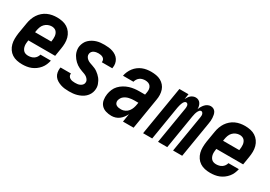

<svg xmlns="http://www.w3.org/2000/svg" viewBox="6 -1144 2488 1769"><g transform="rotate(30 1250.0 -260.0)"><path d="M203 8Q173 8 145 2Q117 -4 94 -19Q71 -34 55.5 -57Q40 -80 33 -107Q26 -134 26.5 -163.5Q27 -193 31 -222L51 -342Q55 -367 64 -392Q73 -417 87.5 -439Q102 -461 122.5 -479Q143 -497 167.5 -508Q192 -519 217 -523.5Q242 -528 267 -528Q297 -528 325.5 -522Q354 -516 377 -501.5Q400 -487 416.5 -464Q433 -441 440.5 -413.5Q448 -386 447.5 -356.5Q447 -327 442 -298L428 -212H143L142 -207Q140 -193 139 -179Q138 -165 140 -151.5Q142 -138 147.5 -126Q153 -114 162 -105Q171 -96 184 -92Q197 -88 211 -88Q226 -88 241 -91.5Q256 -95 269.5 -103.5Q283 -112 292.5 -126Q302 -140 305 -154H416Q411 -131 401.5 -108.5Q392 -86 376 -66.5Q360 -47 339.5 -32Q319 -17 296.5 -8Q274 1 250 4.5Q226 8 203 8ZM159 -308H331L332 -313Q334 -327 335 -340.5Q336 -354 334.5 -367.5Q333 -381 328 -393Q323 -405 314.5 -414Q306 -423 293 -427.5Q280 -432 267 -432Q247 -432 227.5 -424Q208 -416 193.5 -400.5Q179 -385 172 -365.5Q165 -346 162 -327Z M701 8Q678 8 655.5 5.5Q633 3 612 -4Q591 -11 572 -22.5Q553 -34 540.5 -51.5Q528 -69 524 -91.5Q520 -114 523 -137L525 -144H636L635 -142Q633 -128 639.5 -116.5Q646 -105 657.5 -98.5Q669 -92 682.5 -90Q696 -88 709 -88Q722 -88 735 -89.5Q748 -91 760.5 -96.5Q773 -102 782.5 -112Q792 -122 794 -135Q797 -151 789 -165Q781 -179 768.5 -188.5Q756 -198 741 -203.5Q726 -209 711.5 -214Q697 -219 682.5 -226Q668 -233 655.5 -241.5Q643 -250 632 -260.5Q621 -271 611.5 -283Q602 -295 594 -309Q586 -323 581.5 -338Q577 -353 575.5 -369Q574 -385 577 -402Q581 -422 590.5 -441.5Q600 -461 616 -476Q632 -491 651 -501.5Q670 -512 690 -518Q710 -524 730.5 -526Q751 -528 772 -528Q794 -528 816.5 -525.5Q839 -523 859.5 -516Q880 -509 897.5 -497Q915 -485 926.5 -467Q938 -449 942 -427.5Q946 -406 942 -383L941 -376H830V-378Q832 -391 827 -402.5Q822 -414 811.5 -420.5Q801 -427 788.5 -429.5Q776 -432 764 -432Q752 -432 740.5 -430Q729 -428 717.5 -423Q706 -418 698 -408Q690 -398 688 -386Q685 -369 692.5 -355Q700 -341 712.5 -331.5Q725 -322 739.5 -316.5Q754 -311 769.5 -306Q785 -301 799 -294.5Q813 -288 825.5 -279Q838 -270 849.5 -259.5Q861 -249 870.5 -237Q880 -225 887 -211.5Q894 -198 899.5 -183Q905 -168 906 -151.5Q907 -135 904 -118Q901 -98 890 -78Q879 -58 862.5 -43Q846 -28 826 -18Q806 -8 785 -2Q764 4 743 6Q722 8 701 8Z M1152 8Q1121 8 1091.5 -1Q1062 -10 1043 -31.5Q1024 -53 1019 -83.5Q1014 -114 1019 -146Q1023 -172 1034 -198Q1045 -224 1064.5 -244.5Q1084 -265 1108.5 -279.5Q1133 -294 1159.5 -302.5Q1186 -311 1212.5 -314Q1239 -317 1265 -317H1324L1329 -345Q1332 -362 1330 -378.5Q1328 -395 1318.5 -408Q1309 -421 1293.5 -426.5Q1278 -432 1261 -432Q1247 -432 1232 -428.5Q1217 -425 1204.5 -416Q1192 -407 1183.5 -393.5Q1175 -380 1172 -366H1061V-367Q1065 -389 1075 -411.5Q1085 -434 1100 -453.5Q1115 -473 1135 -488Q1155 -503 1177.5 -512Q1200 -521 1223.5 -524.5Q1247 -528 1269 -528Q1296 -528 1322.5 -523.5Q1349 -519 1371 -507Q1393 -495 1409.5 -476Q1426 -457 1434 -433Q1442 -409 1443 -382.5Q1444 -356 1439 -329L1385 0H1272L1286 -87Q1277 -68 1263.5 -50Q1250 -32 1232.5 -18.5Q1215 -5 1194 1.5Q1173 8 1152 8ZM1201 -88Q1221 -88 1241.5 -98Q1262 -108 1275 -125Q1288 -142 1295 -162Q1302 -182 1305 -202L1308 -221H1265Q1252 -221 1238.5 -219.5Q1225 -218 1211 -215Q1197 -212 1184 -206Q1171 -200 1159.5 -191Q1148 -182 1141 -169Q1134 -156 1131 -143Q1129 -129 1134 -117Q1139 -105 1150 -98.5Q1161 -92 1174 -90Q1187 -88 1201 -88Z M1486 0 1572 -520H1669L1660 -464Q1667 -476 1674.5 -488Q1682 -500 1692.5 -509Q1703 -518 1716.5 -523Q1730 -528 1743 -528Q1760 -528 1773.5 -520.5Q1787 -513 1795 -500.5Q1803 -488 1806.5 -473Q1810 -458 1810 -442Q1815 -457 1824 -472.5Q1833 -488 1844.5 -500.5Q1856 -513 1871.5 -520.5Q1887 -528 1903 -528Q1919 -528 1933 -520.5Q1947 -513 1954.5 -500Q1962 -487 1965 -471.5Q1968 -456 1969 -440.5Q1970 -425 1968.5 -408.5Q1967 -392 1964 -376L1902 0H1805L1870 -392Q1871 -400 1871.5 -408.5Q1872 -417 1869.5 -425Q1867 -433 1861.5 -439Q1856 -445 1848 -445Q1839 -445 1832.5 -438.5Q1826 -432 1822 -424.5Q1818 -417 1814.5 -409Q1811 -401 1809 -392.5Q1807 -384 1805.5 -376Q1804 -368 1802 -360L1743 0H1645L1710 -392Q1711 -400 1711.5 -408.5Q1712 -417 1710 -425Q1708 -433 1702.5 -439Q1697 -445 1688 -445Q1680 -445 1673 -438.5Q1666 -432 1662 -424.5Q1658 -417 1655 -409Q1652 -401 1649.5 -392.5Q1647 -384 1645.5 -376Q1644 -368 1642 -360L1583 0Z M2203 8Q2173 8 2145 2Q2117 -4 2094 -19Q2071 -34 2055.5 -57Q2040 -80 2033 -107Q2026 -134 2026.5 -163.5Q2027 -193 2031 -222L2051 -342Q2055 -367 2064 -392Q2073 -417 2087.5 -439Q2102 -461 2122.5 -479Q2143 -497 2167.5 -508Q2192 -519 2217 -523.5Q2242 -528 2267 -528Q2297 -528 2325.5 -522Q2354 -516 2377 -501.5Q2400 -487 2416.5 -464Q2433 -441 2440.5 -413.5Q2448 -386 2447.5 -356.5Q2447 -327 2442 -298L2428 -212H2143L2142 -207Q2140 -193 2139 -179Q2138 -165 2140 -151.5Q2142 -138 2147.5 -126Q2153 -114 2162 -105Q2171 -96 2184 -92Q2197 -88 2211 -88Q2226 -88 2241 -91.5Q2256 -95 2269.5 -103.5Q2283 -112 2292.5 -126Q2302 -140 2305 -154H2416Q2411 -131 2401.5 -108.5Q2392 -86 2376 -66.5Q2360 -47 2339.5 -32Q2319 -17 2296.5 -8Q2274 1 2250 4.5Q2226 8 2203 8ZM2159 -308H2331L2332 -313Q2334 -327 2335 -340.5Q2336 -354 2334.5 -367.5Q2333 -381 2328 -393Q2323 -405 2314.5 -414Q2306 -423 2293 -427.5Q2280 -432 2267 -432Q2247 -432 2227.5 -424Q2208 -416 2193.5 -400.5Q2179 -385 2172 -365.5Q2165 -346 2162 -327Z"/></g></svg>

Font: Iosevka Term Curly Oblique
Style: Bold
Weight: 700
Italic angle: -9°
Designer: Belleve Invis
Foundry: Belleve Invis
Version: Version 32.3.0